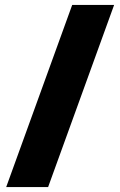

<svg xmlns="http://www.w3.org/2000/svg" viewBox="-20 -744 482 774"><path d="M440 -724 174 10H5L271 -724Z"/></svg>

Font: Noto Sans Gujarati UI Black
Style: Regular
Weight: 900
Designer: Jelle Bosma - Monotype Design Team, Universal Thirst
Foundry: Monotype Imaging Inc.
Version: Version 2.106; ttfautohint (v1.8.4.7-5d5b)